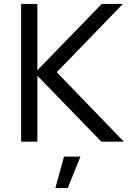

<svg xmlns="http://www.w3.org/2000/svg" viewBox="-20 -724 667 981"><path d="M608 -704 270 -355 613 0H498L171 -337V0H88V-704H171V-365L500 -704ZM326 237H263L307 76H391Z"/></svg>

Font: CBA Beacon Sans
Style: Regular
Weight: 400
Designer: Wei Huang
Foundry: Wei Huang
Version: Version 1.002